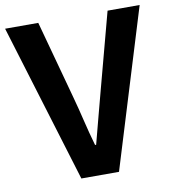

<svg xmlns="http://www.w3.org/2000/svg" viewBox="-88 -812 794 884"><g transform="rotate(-10 309.5 -370.0)"><path d="M-5 -740H150L248 -380Q265 -318 278.5 -261Q292 -204 310 -141H315Q332 -204 346.5 -261Q361 -318 378 -380L474 -740H624L397 0H221Z"/></g></svg>

Font: SpoqaHanSans-Bold
Style: Regular
Weight: 700
Designer: [Spoqa Han Sans] Dong-huui Kim \uAE40 \uB3D9 \uD718   [Noto Sans] Ryoko NISHIZUKA \u897F \u585A \u6DBC \u5B50  (kana & i
Foundry: Spoqa (http://www.spoqa-han-sans.com)
Version: Version 2.000